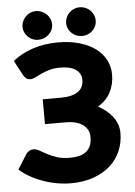

<svg xmlns="http://www.w3.org/2000/svg" viewBox="-61 -956 708 1009"><g transform="rotate(-5 293.5 -451.0)"><path d="M3 0ZM537 -542.5Q537 -493.5 515.8 -451.5Q494.5 -409.5 448.5 -382Q471.5 -370 491 -354.2Q510.5 -338.5 524.5 -319.8Q538.5 -301 546.2 -279.5Q554 -258 554 -233.5Q554 -183 535.2 -139.2Q516.5 -95.5 480.5 -63Q444.5 -30.5 392 -11.8Q339.5 7 272 7Q234.5 7 196.5 0Q158.5 -7 123.2 -19.8Q88 -32.5 57.2 -50Q26.5 -67.5 3 -89L53 -168Q59 -176.5 68.8 -182.2Q78.5 -188 90 -188Q105.5 -188 122 -178.5Q138.5 -169 159.8 -157.5Q181 -146 209.5 -136.5Q238 -127 277 -127Q305 -127 327 -132.2Q349 -137.5 364.2 -149.5Q379.5 -161.5 387.5 -180.5Q395.5 -199.5 395.5 -227Q395.5 -248.5 386.2 -265Q377 -281.5 360.2 -292.8Q343.5 -304 320.2 -309.5Q297 -315 269 -314.5H163L162.5 -445.5H255Q318 -445.5 348.5 -466.8Q379 -488 379 -528.5Q379 -563 351 -583.2Q323 -603.5 267 -603.5Q234.5 -603.5 210.2 -596.2Q186 -589 167.2 -580Q148.5 -571 134.2 -563.8Q120 -556.5 108 -556.5Q95 -556.5 86.8 -562.5Q78.5 -568.5 71 -580.5L29 -659Q71.5 -695 133.8 -715.8Q196 -736.5 268.5 -736.5Q330 -736.5 379.8 -722.2Q429.5 -708 464.5 -682.5Q499.5 -657 518.2 -621.2Q537 -585.5 537 -542.5ZM246 -834Q246 -818 239.8 -804.5Q233.5 -791 222.5 -780.8Q211.5 -770.5 197 -764.8Q182.5 -759 166 -759Q151 -759 137.2 -764.8Q123.5 -770.5 113 -780.8Q102.5 -791 96.2 -804.5Q90 -818 90 -834Q90 -849.5 96.2 -863.5Q102.5 -877.5 113 -888Q123.5 -898.5 137.2 -904.5Q151 -910.5 166 -910.5Q182.5 -910.5 197 -904.5Q211.5 -898.5 222.5 -888Q233.5 -877.5 239.8 -863.5Q246 -849.5 246 -834ZM476 -834Q476 -818 469.8 -804.5Q463.5 -791 453 -780.8Q442.5 -770.5 428.2 -764.8Q414 -759 398 -759Q382 -759 367.8 -764.8Q353.5 -770.5 343 -780.8Q332.5 -791 326.2 -804.5Q320 -818 320 -834Q320 -849.5 326.2 -863.5Q332.5 -877.5 343 -888Q353.5 -898.5 367.8 -904.5Q382 -910.5 398 -910.5Q414 -910.5 428.2 -904.5Q442.5 -898.5 453 -888Q463.5 -877.5 469.8 -863.5Q476 -849.5 476 -834Z"/></g></svg>

Font: Lato Black
Style: Regular
Weight: 900
Designer: Lukasz Dziedzic
Foundry: tyPoland Lukasz Dziedzic
Version: Version 2.007; 2014-02-27